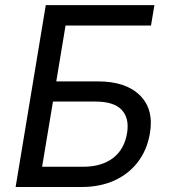

<svg xmlns="http://www.w3.org/2000/svg" viewBox="-20 -748 686 768"><path d="M42.5 0 163.1 -727.5H597.7L584 -646H242.2L205.1 -422.4H372.1Q482.9 -422.4 539.6 -366.7Q596.2 -311 579.6 -214.4Q568.4 -148.4 531.7 -100.3Q495.1 -52.2 437.7 -26.1Q380.4 0 306.2 0ZM148.4 -81.1H314Q386.2 -81.1 431.9 -115.7Q477.5 -150.4 488.3 -215.8Q498 -274.9 467 -308.3Q436 -341.8 360.8 -341.8H191.9Z"/></svg>

Font: Inter
Style: Italic
Weight: 400
Italic angle: -9.3988°
Designer: Rasmus Andersson
Foundry: rsms
Version: Version 4.001;git-66647c0bb